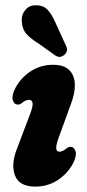

<svg xmlns="http://www.w3.org/2000/svg" viewBox="-20 -699 330 729"><path d="M205.5 -123Q218 -123 233 -136Q241 -142 249 -141.5Q261.5 -141 266.8 -124.5Q272 -108 257.5 -79Q236 -39 198.5 -14.8Q161 9.5 114 9.5Q52.5 9.5 36.8 -33Q21 -75.5 44.5 -134.5L95 -268Q115 -320 90 -320Q77.5 -320 62 -307Q54 -301 46.5 -302Q33.5 -302.5 28.5 -318.8Q23.5 -335 38 -364Q59 -404 96.8 -428.5Q134.5 -453 181.5 -453Q222.5 -453 242.5 -433.2Q262.5 -413.5 264 -381Q265.5 -348.5 251 -309L202.5 -175.5Q183 -123 205.5 -123ZM188.5 -617.5 231 -524.5Q240.5 -504.5 224 -490.5Q208 -477 190.5 -488L126 -534Q89 -557 75.8 -575.8Q62.5 -594.5 62.5 -625Q62.5 -645 76.8 -662Q91 -679 114.5 -679Q143 -679.5 159 -663.5Q175 -647.5 188.5 -617.5Z"/></svg>

Font: Fraunces 144pt SuperSoft
Style: Bold Italic
Weight: 700
Italic angle: -16°
Version: Version 1.000;[0bf87f6ff]